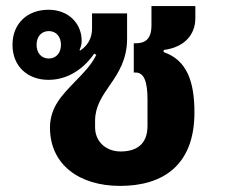

<svg xmlns="http://www.w3.org/2000/svg" viewBox="-20 -598 743 630"><path d="M374 12C514 12 618 -55 618 -229C618 -331 593 -401 517 -427V-434C588 -443 621 -487 621 -538V-578H477V-515C477 -468 455 -456 425 -456H419V-360H425C452 -360 464 -332 464 -271V-185C464 -123 426 -101 376 -101C326 -101 292 -135 292 -180V-202C292 -248 315 -282 340 -318C368 -358 397 -403 397 -470V-554H282V-504C282 -471 266 -447 243 -432L241 -434C245 -443 248 -453 248 -464C248 -521 205 -566 139 -566C71 -566 21 -522 21 -451C21 -380 71 -336 139 -336C205 -336 257 -375 289 -422L296 -418C279 -383 252 -357 226 -330C186 -288 144 -248 144 -179C144 -58 240 12 374 12ZM140 -406C116 -406 100 -424 100 -451C100 -478 116 -496 140 -496C164 -496 180 -478 180 -451C180 -424 164 -406 140 -406Z"/></svg>

Font: IBM Plex Sans Thai Looped
Style: Bold
Weight: 700
Designer: Mike Abbink, Paul van der Laan, Pieter van Rosmalen, Ben Mitchell, Mark Frömberg
Foundry: Bold Monday
Version: Version 1.1